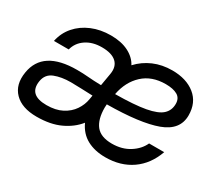

<svg xmlns="http://www.w3.org/2000/svg" viewBox="-104 -733 1069 951"><g transform="rotate(30 430.0 -257.5)"><path d="M175.3 7.8Q90.3 7.8 47.9 -35.9Q5.4 -79.6 17.6 -153.8Q40 -293.5 233.9 -293.5Q269 -293.5 299.3 -290.8Q329.6 -288.1 374 -287.1L386.2 -358.4Q394 -403.3 367.7 -427.7Q341.3 -452.1 284.7 -452.1Q231.4 -452.1 194.6 -427.2Q157.7 -402.3 147 -360.4H62.5Q72.8 -410.2 105 -447.3Q137.2 -484.4 186 -504.9Q234.9 -525.4 294.4 -525.4Q353.5 -525.4 394.8 -504.6Q436 -483.9 455.1 -447.8Q490.2 -485.8 538.3 -506.6Q586.4 -527.3 644 -527.3Q725.1 -527.3 774.9 -487.1Q824.7 -446.8 824.7 -374Q824.7 -290 730.5 -255.4Q636.2 -220.7 446.3 -219.2Q445.3 -208 445.3 -200.2Q445.3 -133.3 473.1 -98.1Q501 -63 564.9 -63Q622.1 -63 664.3 -89.6Q706.5 -116.2 724.6 -156.2H811Q782.2 -75.2 719.7 -31.7Q657.2 11.7 570.3 11.7Q509.3 11.7 465.3 -12.2Q421.4 -36.1 398.4 -86.4Q364.7 -43.9 309.3 -18.1Q253.9 7.8 175.3 7.8ZM456.5 -283.7Q566.4 -284.7 628.4 -296.1Q690.4 -307.6 715.8 -331.1Q741.2 -354.5 741.2 -391.6Q741.2 -424.3 716.8 -438.2Q692.4 -452.1 649.9 -452.1Q570.3 -452.1 520.8 -406.2Q471.2 -360.4 456.5 -283.7ZM363.3 -221.2Q331.5 -222.2 299.6 -223.6Q267.6 -225.1 238.3 -225.1Q184.6 -225.1 145.5 -209.7Q106.4 -194.3 99.6 -150.9Q86.4 -66.4 189 -66.4Q241.2 -66.4 277.1 -85.2Q313 -104 333.5 -134.3Q354 -164.6 359.4 -198.2Z"/></g></svg>

Font: Inter Display
Style: Italic
Weight: 400
Italic angle: -9.39999°
Designer: Rasmus Andersson
Foundry: rsms
Version: Version 4.000;git-a52131595